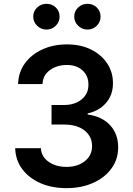

<svg xmlns="http://www.w3.org/2000/svg" viewBox="-20 -968 692 998"><path d="M325.6 9.9Q248.9 9.9 189.5 -16.3Q130 -42.6 95.3 -89.5Q60.7 -136.4 58.9 -197.8H192.5Q195 -153.4 232.8 -127Q270.6 -100.5 325.3 -100.5Q383.5 -100.5 421.2 -130.5Q458.8 -160.5 458.5 -208.8Q458.8 -258.2 419.9 -289.4Q381 -320.7 312.1 -320.7H247.9V-422.2H312.1Q368.6 -422.2 404.3 -451.3Q440 -480.5 439.6 -528.1Q440 -573.9 408.9 -602.1Q377.8 -630.3 327.1 -630.3Q276.6 -630.3 239.7 -603.7Q202.8 -577.1 201 -531.2H74.2Q75.6 -592.3 109.4 -638.7Q143.1 -685 200.1 -711.1Q257.1 -737.2 327.8 -737.2Q400.6 -737.2 454.4 -710Q508.2 -682.9 537.8 -637.1Q567.5 -591.3 567.1 -535.9Q567.5 -474.8 531.2 -433.1Q495 -391.3 435.7 -378.6V-372.9Q512.1 -361.9 553.3 -316.1Q594.5 -270.2 594.1 -202.1Q594.5 -140.6 559.7 -92.7Q524.9 -44.7 464.1 -17.4Q403.4 9.9 325.6 9.9ZM221.6 -814.3Q193.5 -814.3 173.1 -834.3Q152.7 -854.4 152.7 -881.4Q152.7 -909.8 173.1 -929Q193.5 -948.2 221.6 -948.2Q250.4 -948.2 270.1 -929Q289.8 -909.8 289.8 -881.4Q289.8 -854.4 270.1 -834.3Q250.4 -814.3 221.6 -814.3ZM434.7 -814.3Q406.6 -814.3 386.2 -834.3Q365.8 -854.4 365.8 -881.4Q365.8 -909.8 386.2 -929Q406.6 -948.2 434.7 -948.2Q463.4 -948.2 483.1 -929Q502.8 -909.8 502.8 -881.4Q502.8 -854.4 483.1 -834.3Q463.4 -814.3 434.7 -814.3Z"/></svg>

Font: Inter UI Semi Bold
Style: Regular
Weight: 600
Designer: Rasmus Andersson
Foundry: rsms
Version: 3.2;8d6f07862